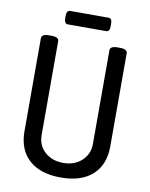

<svg xmlns="http://www.w3.org/2000/svg" viewBox="-93 -911 768 985"><g transform="rotate(10 291.5 -419.0)"><path d="M68 -195V-680Q68 -702 106 -702H120Q158 -702 158 -680V-192Q158 -138 195.5 -104Q233 -70 292 -70Q350 -70 387.5 -104.5Q425 -139 425 -192V-680Q425 -702 463 -702H477Q515 -702 515 -680V-195Q515 -100 457 -47Q399 6 292 6Q185 6 126.5 -47Q68 -100 68 -195ZM173 -804V-814Q173 -844 192 -844H391Q401 -844 405.5 -837Q410 -830 410 -814V-804Q410 -788 405.5 -781Q401 -774 391 -774H192Q173 -774 173 -804Z"/></g></svg>

Font: Asap Condensed
Style: Regular
Weight: 400
Designer: Pablo Cosgaya
Foundry: Omnibus-Type
Version: Version 1.010; ttfautohint (v1.8)